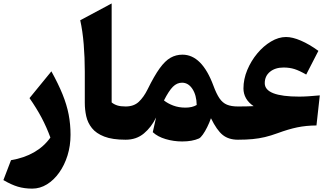

<svg xmlns="http://www.w3.org/2000/svg" viewBox="-20 -823 1939 1131"><path d="M395.5 -28.8Q395.5 35.6 377.7 92.8Q359.9 149.9 328.6 193.8Q297.4 237.8 256.6 262.9Q215.8 288.1 169.9 288.1Q123.5 288.1 85 276.6Q46.4 265.1 0 237.8L44.9 120.6Q200.2 94.2 276.9 -12.7Q254.4 -74.2 224.9 -129.9Q195.3 -185.5 153.8 -245.1L282.7 -402.8Q323.7 -328.6 348.6 -267.1Q373.5 -205.6 384.5 -148.2Q395.5 -90.8 395.5 -28.8Z M637.7 -802.7V-219.7Q651.9 -208 670.9 -201.9Q689.9 -195.8 719.7 -195.8H720.2V0H719.7Q641.6 0 594 -18.6Q546.4 -37.1 521.5 -68.4Q496.6 -99.6 488 -138.4Q479.5 -177.2 479.5 -217.3V-401.4Q479.5 -483.9 473.1 -562Q466.8 -640.1 452.6 -703.6Z M1054.7 -501Q1169.4 -501 1237.3 -317.9Q1254.9 -270 1273.2 -243.4Q1291.5 -216.8 1317.1 -206.3Q1342.8 -195.8 1381.3 -195.8H1381.8V0H1381.3Q1327.1 0 1292.2 -27.8Q1257.3 -55.7 1222.7 -126.5Q1213.4 -100.1 1200.7 -74.5Q1188 -48.8 1175 -30.5Q1162.1 -12.2 1151.9 -7.3Q1112.3 10.3 1053.2 10.3Q1002.9 10.3 955.8 -3.7Q908.7 -17.6 879.9 -44.4L899.4 -130.9Q872.1 -74.2 827.9 -37.1Q783.7 0 720.2 0Q709.5 0 704.1 -8.1Q698.7 -16.1 698.7 -38.6V-157.2Q698.7 -179.7 704.1 -187.7Q709.5 -195.8 720.2 -195.8Q768.1 -195.8 797.4 -223.1Q826.7 -250.5 849.6 -296.9Q888.7 -376.5 920.7 -420.7Q952.6 -464.8 984.6 -482.9Q1016.6 -501 1054.7 -501ZM1052.2 -335.9Q1022.5 -335.9 998.5 -312Q974.6 -288.1 945.8 -231.4Q967.3 -213.9 1000 -201.4Q1032.7 -189 1072.3 -189Q1112.3 -189 1138.7 -204.6Q1137.7 -262.2 1113.5 -299.1Q1089.4 -335.9 1052.2 -335.9Z M1665 -605Q1703.1 -605 1752.4 -583.7Q1801.8 -562.5 1855.5 -523.4L1783.7 -383.8Q1744.1 -406.7 1715.1 -416Q1686 -425.3 1650.4 -425.3Q1601.1 -425.3 1570.3 -400.1Q1539.6 -375 1539.6 -333Q1539.6 -253.9 1742.7 -253.9Q1768.1 -253.9 1797.9 -255.9Q1827.6 -257.8 1863.8 -261.2L1844.2 -84Q1782.7 -83.5 1731 -72.8Q1679.2 -62 1615.7 -38.6Q1575.7 -23.9 1540.8 -15.6Q1505.9 -7.3 1468.3 -3.7Q1430.7 0 1381.8 0Q1360.4 0 1360.4 -38.6V-157.2Q1360.4 -195.8 1381.8 -195.8Q1404.3 -195.8 1429.7 -196.3Q1455.1 -196.8 1474.1 -197.8Q1443.8 -217.8 1429 -244.4Q1414.1 -271 1414.1 -301.8Q1414.1 -356.9 1436.5 -410.6Q1459 -464.4 1495.6 -508.3Q1532.2 -552.2 1576.7 -578.6Q1621.1 -605 1665 -605Z"/></svg>

Font: Pinar-FD ExtraBold
Style: Regular
Weight: 800
Designer: Amin Abedi
Version: Version 3.000